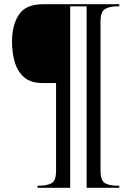

<svg xmlns="http://www.w3.org/2000/svg" viewBox="-20 -780 624 911"><path d="M158 111V101H169Q202 101 224 89.5Q246 78 246 30V-386H182Q126 -386 94.5 -413.5Q63 -441 50 -485.5Q37 -530 37 -582Q37 -662 70 -711Q103 -760 184 -760H546V-750H534Q501 -750 479 -737.5Q457 -725 457 -678V30Q457 78 479 89.5Q501 101 534 101H546V111H391V-750H313V111Z"/></svg>

Font: Noto Serif Display SemiCondensed
Style: Bold
Weight: 700
Width: 4
Designer: Monotype Design Team
Foundry: Monotype Imaging Inc.
Version: Version 2.009